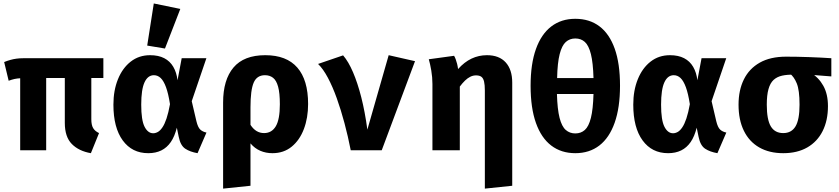

<svg xmlns="http://www.w3.org/2000/svg" viewBox="-20 -867 4840 1108"><path d="M246.5 -433V0H96.5V-433ZM507 -434V-179Q507 -145.5 517.5 -127.8Q528 -110 551.5 -99L504.5 17Q435 5 394.5 -36Q354 -77 354 -158V-433ZM576.5 -531V-417H163Q123.5 -417 100.8 -415.8Q78 -414.5 62.8 -411Q47.5 -407.5 30 -401L4 -509Q21.5 -516 39 -521Q56.5 -526 75.2 -528.5Q94 -531 114.5 -531Z M846 -548.5Q894.5 -548.5 927.8 -531.2Q961 -514 980 -481.5Q999 -449 1004.5 -404L1028.5 -531H1171L1086.5 -283L1113.5 -167.5Q1122 -132 1135.8 -119.2Q1149.5 -106.5 1171.5 -102L1120 17Q1077 9.5 1049.2 -8.8Q1021.5 -27 1011.5 -77L1000.5 -130Q988 -80 965.8 -47.5Q943.5 -15 911 1Q878.5 17 835.5 17Q742 17 688.2 -56.8Q634.5 -130.5 634.5 -263Q634.5 -345.5 660.8 -410Q687 -474.5 734.5 -511.5Q782 -548.5 846 -548.5ZM868 -433Q833 -433 814 -391.8Q795 -350.5 795 -263Q795 -173.5 814.2 -135.8Q833.5 -98 864 -98Q877.5 -98 891 -105.5Q904.5 -113 917.2 -131.8Q930 -150.5 941 -183.2Q952 -216 961 -266Q951.5 -327 938 -363.8Q924.5 -400.5 907.2 -416.8Q890 -433 868 -433ZM867.5 -847 1020.5 -815.5 932 -587 829.5 -604Z M1511 -548.5Q1633.5 -548.5 1695.8 -477Q1758 -405.5 1758 -267Q1758 -187 1733.8 -122.8Q1709.5 -58.5 1663.5 -20.8Q1617.5 17 1552 17Q1514.5 17 1482.2 3.2Q1450 -10.5 1425.5 -39.5V205L1267.5 221.5V-275Q1267.5 -406.5 1327.5 -477.5Q1387.5 -548.5 1511 -548.5ZM1509 -433Q1462.5 -433 1444 -390.2Q1425.5 -347.5 1425.5 -248V-146.5Q1441.5 -122 1461 -110.5Q1480.5 -99 1504 -99Q1548 -99 1571.5 -138.2Q1595 -177.5 1595 -265Q1595 -330 1585 -366.5Q1575 -403 1555.8 -418Q1536.5 -433 1509 -433Z M2004 0Q1988.5 -79.5 1968 -156.2Q1947.5 -233 1923.5 -300Q1899.5 -367 1872.2 -418.2Q1845 -469.5 1815.5 -498L1960 -547.5Q1991 -511.5 2017.2 -450.2Q2043.5 -389 2064.8 -305.8Q2086 -222.5 2100 -119L2223 -548.5L2375 -514L2183 0Z M2790 -548.5Q2860.5 -548.5 2898.2 -507Q2936 -465.5 2936 -390V205L2778 221.5V-344.5Q2778 -377 2773.5 -396.2Q2769 -415.5 2758 -423.8Q2747 -432 2727 -432Q2710 -432 2694.2 -424.2Q2678.5 -416.5 2663.5 -402Q2648.5 -387.5 2633.5 -367.5V0H2475.5V-382Q2475.5 -421.5 2468.8 -460.5Q2462 -499.5 2454.5 -525L2600.5 -545Q2605.5 -536.5 2610 -524.5Q2614.5 -512.5 2618 -498.2Q2621.5 -484 2623.5 -468.5Q2659.5 -509 2701.2 -528.8Q2743 -548.5 2790 -548.5Z M3300 -758.5Q3382 -758.5 3439.5 -715Q3497 -671.5 3527.5 -585.8Q3558 -500 3558 -373Q3558 -246 3527.2 -159Q3496.5 -72 3439 -27.5Q3381.5 17 3300 17Q3219 17 3161.2 -27Q3103.5 -71 3072.8 -157.5Q3042 -244 3042 -372Q3042 -498 3072.8 -584Q3103.5 -670 3161.2 -714.2Q3219 -758.5 3300 -758.5ZM3405 -324.5H3194Q3196.5 -236.5 3209.2 -186.8Q3222 -137 3245 -117Q3268 -97 3300 -97Q3332.5 -97 3355 -117Q3377.5 -137 3390 -186.8Q3402.5 -236.5 3405 -324.5ZM3300 -645Q3268 -645 3245.2 -624.8Q3222.5 -604.5 3209.8 -554.8Q3197 -505 3195 -416.5H3405Q3402.5 -505 3390 -554.8Q3377.5 -604.5 3355.2 -624.8Q3333 -645 3300 -645Z M3846 -548.5Q3894.5 -548.5 3927.8 -531.2Q3961 -514 3980 -481.5Q3999 -449 4004.5 -404L4028.5 -531H4171L4086.5 -283L4113.5 -167.5Q4122 -132 4135.8 -119.2Q4149.5 -106.5 4171.5 -102L4120 17Q4077 9.5 4049.2 -8.8Q4021.5 -27 4011.5 -77L4000.5 -130Q3988 -80 3965.8 -47.5Q3943.5 -15 3911 1Q3878.5 17 3835.5 17Q3742 17 3688.2 -56.8Q3634.5 -130.5 3634.5 -263Q3634.5 -345.5 3660.8 -410Q3687 -474.5 3734.5 -511.5Q3782 -548.5 3846 -548.5ZM3868 -433Q3833 -433 3814 -391.8Q3795 -350.5 3795 -263Q3795 -173.5 3814.2 -135.8Q3833.5 -98 3864 -98Q3877.5 -98 3891 -105.5Q3904.5 -113 3917.2 -131.8Q3930 -150.5 3941 -183.2Q3952 -216 3961 -266Q3951.5 -327 3938 -363.8Q3924.5 -400.5 3907.2 -416.8Q3890 -433 3868 -433Z M4517 -540Q4577 -540 4648.2 -537.5Q4719.5 -535 4777.5 -531V-426L4650 -436H4563.5Q4523.5 -437 4493.8 -430.5Q4464 -424 4444.2 -405.8Q4424.5 -387.5 4414.8 -352.8Q4405 -318 4405 -263Q4405 -176.5 4428.2 -137.8Q4451.5 -99 4500 -99Q4547.5 -99 4570.8 -137.8Q4594 -176.5 4594 -263Q4594 -347 4578 -385.8Q4562 -424.5 4538.5 -442L4658 -447.5Q4704.5 -420 4731.2 -372Q4758 -324 4758 -254.5Q4758 -171.5 4727.2 -110.5Q4696.5 -49.5 4638.8 -16.2Q4581 17 4500 17Q4419.5 17 4361.5 -16.2Q4303.5 -49.5 4272.8 -112.2Q4242 -175 4242 -263Q4242 -346.5 4272.8 -408.8Q4303.5 -471 4364.5 -505.5Q4425.5 -540 4517 -540Z"/></svg>

Font: Fira Code Light
Style: Bold
Weight: 700
Monospace: yes
Version: Version 5.002